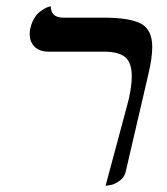

<svg xmlns="http://www.w3.org/2000/svg" viewBox="-20 -577 529 609"><path d="M314.9 12.2 380.9 -233.9Q397.9 -292.5 397.9 -335.9Q397.9 -377.9 377.2 -395.5Q356.4 -413.1 310.1 -413.1H134.8Q105.5 -413.1 89.8 -428.7Q74.2 -444.3 74.2 -469.2Q74.2 -480 76.2 -486.8Q80.1 -504.4 88.1 -518.1Q96.2 -531.7 105.2 -538.8Q114.3 -545.9 122.3 -550.3Q130.4 -554.7 135.7 -555.7L141.1 -557.1Q141.1 -521 181.2 -521H307.1Q393.1 -521 428 -501.5Q462.9 -481.9 462.9 -428.2Q462.9 -394 451.2 -344.2L378.9 -33.2Q375 -14.6 358.9 -3.2Q342.8 8.3 329.1 10.3Z"/></svg>

Font: Common Serif News
Style: Italic
Weight: 450
Italic angle: -12°
Designer: Philipp H. Poll, Khaled Hosny
Foundry: Stefan Peev, Context Ltd.
Version: Version 1.026